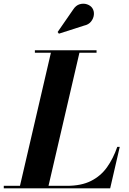

<svg xmlns="http://www.w3.org/2000/svg" viewBox="-68 -1023 700 1043"><path d="M389 -884 252 -840 245 -849 329 -970.5Q344 -994 365 -1000Q386 -1006 405 -999.5Q424 -993 433.5 -979Q444 -963 442 -942.8Q440 -922.5 426.5 -905.8Q413 -889 389 -884ZM530.5 0H-47.5V-13.5H40.5L208.5 -736.5H121.5V-750H456.5V-736.5H363.5L195.5 -13.5H295Q373.5 -13.5 426.2 -40Q479 -66.5 513 -114Q547 -161.5 569 -225H582.5Z"/></svg>

Font: Bodoni* 16pt
Style: Bold Italic
Weight: 700
Italic angle: -13°
Version: Version 2.3